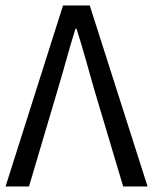

<svg xmlns="http://www.w3.org/2000/svg" viewBox="-20 -676 555 696"><path d="M0.1 0 208.5 -656.3H305.3L515 0H426.5L320.6 -354.8Q303.8 -413.1 289.9 -463.5Q275.9 -513.8 257.5 -571.5H253.5Q235.4 -513.8 221.6 -463.5Q207.7 -413.1 190.3 -354.8L85.1 0Z"/></svg>

Font: Source Sans 3 Variable
Style: Regular
Weight: 200
Designer: Paul D. Hunt
Foundry: Adobe Systems Incorporated
Version: Version 3.026